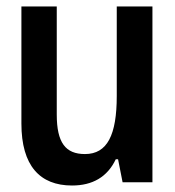

<svg xmlns="http://www.w3.org/2000/svg" viewBox="-20 -562 540 592"><path d="M202 10C265 10 311 -16 337 -71H344L358 0H450V-542H340V-266C340 -146 311 -87 242 -87C182 -87 155 -122 155 -209V-542H46V-181C46 -51 103 10 202 10Z"/></svg>

Font: Noto Sans Mono ExtraCondensed SemiBold
Style: Regular
Weight: 600
Width: 2
Designer: Monotype Design Team
Foundry: Monotype Imaging Inc.
Version: Version 2.014